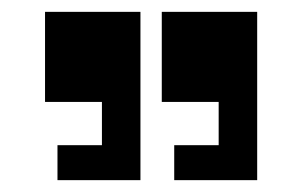

<svg xmlns="http://www.w3.org/2000/svg" viewBox="-20 -734 510 324"><path d="M77 -430H217V-714H56V-562H152V-489H77ZM253 -562H349V-489H274V-430H414V-714H253Z"/></svg>

Font: Meta Space Medium
Style: Regular
Weight: 500
Designer: Meta Pool / Florian Karsten
Foundry: Meta Pool / Florian Karsten
Version: Version 2.000;Glyphs 3.1.1 (3137)